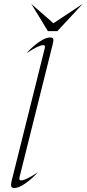

<svg xmlns="http://www.w3.org/2000/svg" viewBox="-20 -948 439 974"><path d="M36 -9Q36 -19 40 -34L207 -703Q208 -706 208 -711Q208 -719 199 -719Q177 -719 114 -678Q147 -714 179.5 -736Q212 -758 234 -758Q243 -758 247 -755Q251 -752 251 -745Q251 -738 246 -718L79 -49Q78 -47 78 -42Q78 -33 88 -33Q110 -33 172 -74Q140 -39 107 -16.5Q74 6 52 6Q36 6 36 -9ZM271 -790H223L139 -928L251 -830L399 -928Z"/></svg>

Font: Srisakdi
Style: Regular
Weight: 400
Designer: Cadson Demak Co.,Ltd.
Foundry: Cadson Demak Co.,Ltd.
Version: Version 1.000